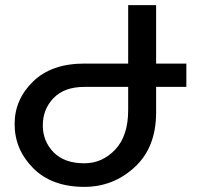

<svg xmlns="http://www.w3.org/2000/svg" viewBox="-20 -724 783 749"><path d="M589 -704V-476H707V-385H589V-285Q589 -149 505.5 -72Q422 5 309 5Q182 5 109.5 -68Q37 -141 37 -240Q37 -336 109 -406Q181 -476 309 -476H480V-704ZM147 -235Q147 -173 189 -130Q231 -87 309 -87Q379 -87 429.5 -140.5Q480 -194 480 -294V-385H309Q231 -385 189 -341.5Q147 -298 147 -235Z"/></svg>

Font: LT Superior Semi-bold
Style: Regular
Weight: 600
Designer: Daniel Lyons
Foundry: LyonsType
Version: Version 1.0